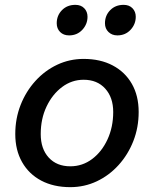

<svg xmlns="http://www.w3.org/2000/svg" viewBox="-20 -756 635 792"><path d="M43 -203Q43 -267 65 -323Q87 -379 126 -422Q165 -465 216 -489Q267 -513 325 -513Q394 -513 445 -486Q496 -459 524 -410Q552 -361 552 -294Q552 -230 530 -174Q508 -118 469 -75Q430 -32 379 -8Q328 16 270 16Q201 16 150 -11Q99 -38 71 -87.5Q43 -137 43 -203ZM270 -70Q320 -70 360 -100Q400 -130 423.5 -181Q447 -232 447 -294Q447 -354 414 -390.5Q381 -427 325 -427Q276 -427 236 -397Q196 -367 172 -316.5Q148 -266 148 -203Q148 -142 181 -106Q214 -70 270 -70ZM265 -610Q242 -610 228 -624Q214 -638 214 -660Q214 -692 235.5 -714Q257 -736 291 -736Q314 -736 327.5 -722Q341 -708 341 -687Q341 -656 319.5 -633Q298 -610 265 -610ZM464 -610Q442 -610 427.5 -624Q413 -638 413 -660Q413 -692 434.5 -714Q456 -736 490 -736Q513 -736 526.5 -722Q540 -708 540 -687Q540 -656 518.5 -633Q497 -610 464 -610Z"/></svg>

Font: Wix Madefor Text Medium
Style: Italic
Weight: 500
Italic angle: -12°
Designer: Dalton Maag Ltd
Foundry: Dalton Maag Ltd
Version: Version 3.100